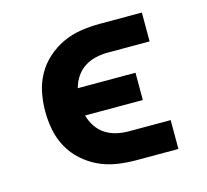

<svg xmlns="http://www.w3.org/2000/svg" viewBox="-82 -613 763 707"><g transform="rotate(-15 300.0 -260.0)"><path d="M354 0Q318 0 282 -5.5Q246 -11 213.5 -26Q181 -41 153.5 -65.5Q126 -90 108.5 -121.5Q91 -153 84 -188.5Q77 -224 77 -260Q77 -296 84 -331.5Q91 -367 108.5 -398.5Q126 -430 153.5 -454.5Q181 -479 213.5 -494Q246 -509 282 -514.5Q318 -520 354 -520H515V-410H354Q331 -410 308 -404.5Q285 -399 266 -386.5Q247 -374 234 -354.5Q221 -335 215 -312H435V-208H215Q221 -185 234 -165.5Q247 -146 266 -133.5Q285 -121 308 -115.5Q331 -110 354 -110H515V0Z"/></g></svg>

Font: Iosevka Etoile Extrabold
Style: Regular
Weight: 800
Designer: Belleve Invis
Foundry: Belleve Invis
Version: Version 22.1.2; ttfautohint (v1.8.4)